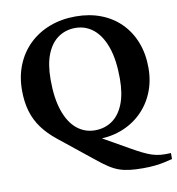

<svg xmlns="http://www.w3.org/2000/svg" viewBox="-95 -773 977 1061"><g transform="rotate(-10 394.0 -242.5)"><path d="M373 113 181.5 -40.5Q132.5 -79.5 100.5 -123Q68.5 -166.5 53 -219Q37.5 -271.5 37.5 -336.5Q37.5 -414.5 64 -479.2Q90.5 -544 139 -590.8Q187.5 -637.5 253.8 -662.8Q320 -688 399.5 -688Q477.5 -688 541.5 -663.2Q605.5 -638.5 651.5 -592.2Q697.5 -546 722.5 -481.8Q747.5 -417.5 747.5 -338.5Q747.5 -263 721 -199.5Q694.5 -136 646.2 -90Q598 -44 532.5 -20Q467 4 390 1L375.5 -28L565.5 80Q603 101.5 630.8 115.2Q658.5 129 682.2 136.8Q706 144.5 731 146.8Q756 149 788 147V180.5Q767.5 186 743.5 191.2Q719.5 196.5 689.8 199.8Q660 203 622 203Q580 203 548.2 199.2Q516.5 195.5 489.5 186Q462.5 176.5 435 158.8Q407.5 141 373 113ZM397.5 -49.5Q451.5 -49.5 493 -77.8Q534.5 -106 558 -163.5Q581.5 -221 581.5 -308Q581.5 -413 556.8 -483.5Q532 -554 488.2 -589.8Q444.5 -625.5 387 -625.5Q333.5 -625.5 292 -597.2Q250.5 -569 227 -511.8Q203.5 -454.5 203.5 -367Q203.5 -262.5 228 -191.8Q252.5 -121 296.5 -85.2Q340.5 -49.5 397.5 -49.5Z"/></g></svg>

Font: Newsreader 24pt
Style: Bold
Weight: 700
Designer: Hugues Gentile
Foundry: Production Type
Version: Version 1.003